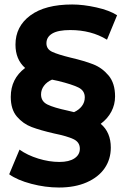

<svg xmlns="http://www.w3.org/2000/svg" viewBox="-20 -728 562 856"><path d="M429 -176Q474 -138 474 -70Q474 -18 446.5 22Q419 62 366.5 85Q314 108 243 108Q182 108 119.5 91.5Q57 75 21 49L67 -61Q102 -36 150.5 -21Q199 -6 245 -6Q288 -6 312 -22Q336 -38 336 -65Q336 -94 308 -107.5Q280 -121 221 -133Q160 -147 121.5 -161.5Q83 -176 55.5 -208Q28 -240 28 -296Q28 -377 92 -425Q49 -463 49 -529Q49 -610 115 -659Q181 -708 302 -708Q351 -708 409.5 -695Q468 -682 502 -660L457 -551Q387 -594 293 -594Q239 -594 213 -578.5Q187 -563 187 -535Q187 -509 212.5 -497Q238 -485 295 -471Q355 -457 395 -441.5Q435 -426 464 -391.5Q493 -357 493 -298Q493 -262 476.5 -230.5Q460 -199 429 -176ZM281 -235 310 -228Q332 -238 345 -255Q358 -272 358 -294Q358 -324 329.5 -338Q301 -352 240 -367L212 -373Q189 -363 176 -345.5Q163 -328 163 -307Q163 -276 191.5 -262Q220 -248 281 -235Z"/></svg>

Font: mBank
Style: Bold
Weight: 700
Designer: Julieta Ulanovsky
Foundry: Julieta Ulanovsky
Version: Version 7.200